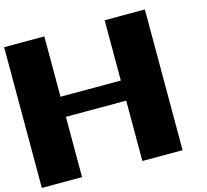

<svg xmlns="http://www.w3.org/2000/svg" viewBox="-121 -1139 1241 1153"><g transform="rotate(-15 500.0 -562.5)"><path d="M0 -125V-1000H250V-625H625V-1000H875V-125H625V-500H250V-125Z"/></g></svg>

Font: Press Start 2P
Style: Regular
Weight: 400
Designer: CodeMan38
Foundry: CodeMan38
Version: Version 3.000